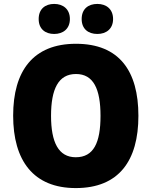

<svg xmlns="http://www.w3.org/2000/svg" viewBox="-20 -948 772 978"><path d="M177 -851C177 -800 211 -775 256 -775C301 -775 336 -801 336 -851C336 -902 301 -928 256 -928C211 -928 177 -903 177 -851ZM396 -851C396 -801 429 -775 476 -775C521 -775 556 -801 556 -851C556 -902 521 -928 476 -928C430 -928 396 -903 396 -851ZM685 -358C685 -587 587 -725 367 -725C149 -725 47 -587 47 -359C47 -130 150 10 366 10C586 10 685 -130 685 -358ZM240 -358C240 -494 277 -571 367 -571C456 -571 492 -495 492 -358C492 -221 457 -147 366 -147C278 -147 240 -223 240 -358Z"/></svg>

Font: Noto Sans Thai SemCond Blk
Style: Regular
Weight: 900
Width: 4
Designer: Monotype Design Team
Foundry: Monotype Imaging Inc.
Version: Version 2.002